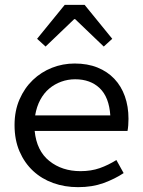

<svg xmlns="http://www.w3.org/2000/svg" viewBox="-20 -760 590 792"><path d="M460 -100Q427 -79 391.5 -66.5Q356 -54 312 -54Q236 -54 183.5 -96Q131 -138 123 -220H506Q508 -230 509 -243Q510 -256 510 -270Q510 -321 495 -363Q480 -405 451.5 -435Q423 -465 382 -481.5Q341 -498 288 -498Q239 -498 194.5 -480.5Q150 -463 115.5 -430Q81 -397 60.5 -350Q40 -303 40 -244Q40 -183 60.5 -135.5Q81 -88 116.5 -55Q152 -22 199.5 -5Q247 12 302 12Q361 12 407.5 -5Q454 -22 490 -46ZM125 -284Q131 -320 146 -348Q161 -376 183 -394.5Q205 -413 232.5 -423Q260 -433 290 -433Q353 -433 391.5 -396Q430 -359 435 -284ZM133 -600 168 -568 286 -681H290L408 -568L443 -600L329 -740H247Z"/></svg>

Font: Codetta
Style: Regular
Weight: 400
Italic angle: -11°
Designer: Ulrich Proeller
Foundry: PROSA GmbH
Version: Version 2.00;September 29, 2018;FontCreator 11.5.0.2427 64-b